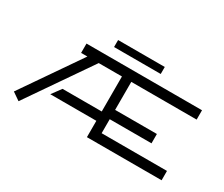

<svg xmlns="http://www.w3.org/2000/svg" viewBox="-123 -1071 1666 1425"><g transform="rotate(30 710.0 -358.5)"><path d="M540 -740V-680H940V-740ZM700 0H1340V-80H780V-200H1138V-280H780V-520H1340V-600H350V-520H403.8L61.1 -22.7L126.9 22.7L501 -520H700V-220H364L305 -140H700Z"/></g></svg>

Font: KetosagCBd
Style: Regular
Weight: 500
Designer: gluk
Foundry: gluk
Version: Version 00.0024